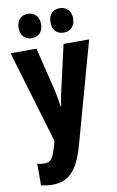

<svg xmlns="http://www.w3.org/2000/svg" viewBox="-106 -813 678 1109"><g transform="rotate(-10 233.0 -258.5)"><path d="M73 -685C73 -640 100 -614 139 -614C179 -614 205 -642 205 -685C205 -729 179 -757 139 -757C100 -757 73 -731 73 -685ZM260 -685C260 -641 285 -614 326 -614C367 -614 393 -642 393 -685C393 -729 367 -757 326 -757C286 -757 260 -731 260 -685ZM2 -550 164 -7 158 15C134 95 123 111 83 111C70 111 56 109 43 105V232C64 237 85 240 109 240C203 240 258 187 298 45L463 -550H313L255 -295C245 -253 240 -222 237 -197H233C231 -224 224 -261 216 -296L154 -550Z"/></g></svg>

Font: Noto Sans Georgian ExtraCondensed ExtraBold
Style: Regular
Weight: 800
Width: 2
Designer: Monotype Design Team, Akaki Razmadze
Foundry: Google LLC
Version: Version 2.005